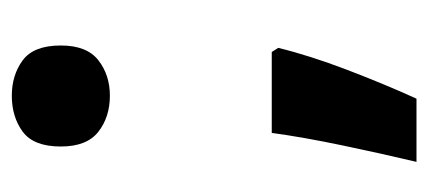

<svg xmlns="http://www.w3.org/2000/svg" viewBox="-220 -376 725 325"><g transform="rotate(-90 142.5 -213.5)"><path d="M57 -473Q57 -519 82 -537.5Q107 -556 143 -556Q178 -556 203 -537.5Q228 -519 228 -473Q228 -429 203 -409.5Q178 -390 143 -390Q107 -390 82 -409.5Q57 -429 57 -473ZM224 -105Q211 -52 187 11Q163 74 138 129H31Q45 70 59 3Q73 -64 80 -116H217Z"/></g></svg>

Font: Noto Sans Tai Tham
Style: Bold
Weight: 700
Designer: Monotype Design Team 2013. Revised by David WIlliams 2020
Foundry: Monotype Imaging Inc.
Version: Version 2.002; ttfautohint (v1.8.4.7-5d5b)